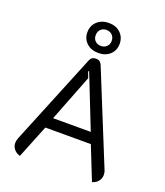

<svg xmlns="http://www.w3.org/2000/svg" viewBox="-168 -1053 1009 1174"><g transform="rotate(20 336.5 -466.0)"><path d="M48 -57Q48 -70 55 -89L298 -684Q308 -709 337 -709Q364 -709 375 -684L617 -89Q624 -74 624 -57Q624 -34 610 -16Q596 2 571 9L485 -207H189L102 9Q77 2 62.5 -15.5Q48 -33 48 -57ZM459 -277 323 -622 317 -620 332 -580 214 -277ZM231 -843Q231 -886 260.5 -913.5Q290 -941 337 -941Q383 -941 412 -913.5Q441 -886 441 -843Q441 -800 412 -773Q383 -746 337 -746Q290 -746 260.5 -773Q231 -800 231 -843ZM389 -843Q389 -867 374 -881.5Q359 -896 337 -896Q314 -896 299.5 -881.5Q285 -867 285 -843Q285 -820 299.5 -806Q314 -792 337 -792Q359 -792 374 -806Q389 -820 389 -843Z"/></g></svg>

Font: K2D Light
Style: Regular
Weight: 300
Designer: Katatrad Aksorn Co.,Ltd.
Foundry: Cadson Demak Co.,Ltd.
Version: Version 1.000; ttfautohint (v1.6)